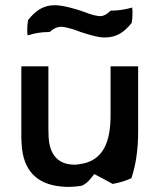

<svg xmlns="http://www.w3.org/2000/svg" viewBox="-20 -718 616 738"><path d="M405 -677C401 -674 386 -655 363 -656H362C333 -659 305 -672 293 -676C277 -681 226 -698 190 -698C144 -698 114 -674 88 -641C84 -621 84 -595 86 -582C112 -590 137 -595 171 -595C175 -598 192 -616 217 -615H218C248 -612 279 -599 290 -595C302 -591 349 -575 377 -574H384C430 -574 460 -597 486 -630C490 -650 490 -676 488 -689C464 -682 436 -677 405 -677ZM413 -11C441 -16 463 -23 485 -33C502 -83 511 -143 511 -213V-463H405V-274C405 -175 378 -98 285 -87C281 -86 274 -85 267 -85C202 -85 171 -125 167 -189C166 -206 166 -225 166 -243V-463H62V-203C62 -190 62 -178 63 -166C68 -66 118 -10 216 -1C242 2 267 0 294 -4C315 -13 329 -31 342 -49C368 -36 395 -21 413 -11Z"/></svg>

Font: Bluebird
Style: Li
Weight: 300
Designer: Jasper
Foundry: Cannot Into Space Fonts
Version: Version 0.98